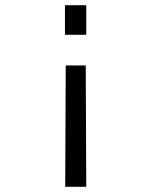

<svg xmlns="http://www.w3.org/2000/svg" viewBox="-20 -519 570 739"><path d="M312 -499V-385H230V-499ZM310 -267 312 200H231L233 -267Z"/></svg>

Font: TitilliumText22L Rg
Style: Regular
Weight: 400
Designer: Campivisivi
Foundry: Campivisivi
Version: 1.000